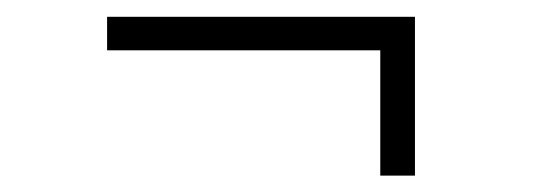

<svg xmlns="http://www.w3.org/2000/svg" viewBox="-20 -366 656 232"><path d="M439.5 -153.8V-305.2H109.4V-345.7H481.4V-153.8Z"/></svg>

Font: Inter 24pt ExtraLight
Style: Regular
Weight: 250
Designer: Rasmus Andersson
Foundry: rsms
Version: Version 4.001;git-66647c0bb